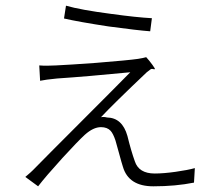

<svg xmlns="http://www.w3.org/2000/svg" viewBox="-20 -636 747 675"><path d="M114 19 69 -14Q71 -16 76 -20Q88 -30 96 -38Q137 -80 266 -209Q397 -340 438 -382Q285 -367 180 -360Q139 -356 121 -352L118 -406Q143 -404 177 -406Q221 -408 318 -415Q430 -424 465 -429Q484 -432 494 -435Q505 -423 515.5 -408.5Q526 -394 524.5 -393Q523 -392 519 -393Q513 -395 509 -392Q499 -384 496 -382Q380 -272 335 -224Q345 -226 356 -223Q410 -222 428 -158Q441 -105 454 -69Q468 -26 524 -26Q555 -26 597.5 -32Q640 -38 665 -45L662 6Q597 19 519 19Q432 19 412 -50Q408 -62 398 -99Q389 -132 386 -142Q378 -166 369 -176Q357 -189 335 -189Q308 -189 278 -162Q253 -139 199 -80Q140 -15 114 19ZM508 -526Q466 -529 362 -543Q257 -559 205 -571L212 -616Q264 -601 372 -587Q459 -575 514 -572Z"/></svg>

Font: GenSekiGothic TW L
Style: Regular
Weight: 300
Version: Version 1.501;PS 1;hotconv 16.6.51;makeotf.lib2.5.65220